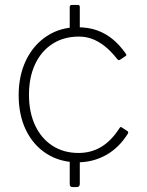

<svg xmlns="http://www.w3.org/2000/svg" viewBox="-20 -762 598 782"><path d="M305 -13Q305 0 292 0H276Q264 0 264 -12V-112Q264 -121 273 -121H297Q305 -121 305 -113V-13ZM305 -634Q305 -621 292 -621H276Q264 -621 264 -633V-733Q264 -742 273 -742H297Q305 -742 305 -734V-634ZM296 -651Q341 -651 376.5 -638Q412 -625 440.5 -601Q469 -577 492 -544Q497 -537 492 -534L468 -518Q463 -515 457 -522Q430 -556 404.5 -575.5Q379 -595 354 -604Q329 -613 301 -613Q240 -613 194 -583.5Q148 -554 123 -500.5Q98 -447 98 -376Q98 -305 123 -251.5Q148 -198 193.5 -168.5Q239 -139 300 -139Q351 -139 392 -163.5Q433 -188 466 -239Q469 -244 471 -244.5Q473 -245 476 -243L499 -228Q504 -225 501 -218Q483 -189 460.5 -167Q438 -145 412 -130.5Q386 -116 357 -108.5Q328 -101 296 -101Q225 -101 170.5 -135.5Q116 -170 86 -231.5Q56 -293 56 -374Q56 -455 86.5 -517.5Q117 -580 171.5 -615.5Q226 -651 296 -651Z"/></svg>

Font: Libre Franklin Thin
Style: Regular
Weight: 100
Designer: Pablo Impallari, Rodrigo Fuenzalida, Nhung Nguyen
Foundry: Impallari Type
Version: Version 3.000